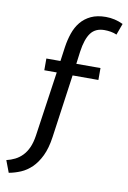

<svg xmlns="http://www.w3.org/2000/svg" viewBox="-127 -809 696 1048"><g transform="rotate(10 221.0 -285.0)"><path d="M200 -55Q191 9 170.5 51.5Q150 94 122.5 120.5Q95 147 63 160.5Q31 174 -2 180L-27 114Q-2 108 20 97Q42 86 60 67.5Q78 49 90.5 21.5Q103 -6 109 -46L161 -405H92V-470H170L181 -549Q187 -590 199.5 -626.5Q212 -663 234.5 -690.5Q257 -718 291 -734Q325 -750 373 -750Q423 -750 469 -728L446 -665Q431 -672 413 -675Q395 -678 378 -678Q328 -678 302.5 -644Q277 -610 267 -539L258 -470H392V-404H249Z"/></g></svg>

Font: Mukta Mahee
Style: Regular
Weight: 400
Designer: Shuchita Grover, Noopur Datye, Girish Dalvi, Yashodeep Gholap
Foundry: Ek Type
Version: Version 2.538;PS 1.000;hotconv 16.6.51;makeotf.lib2.5.65220;